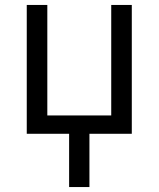

<svg xmlns="http://www.w3.org/2000/svg" viewBox="-20 -540 640 775"><path d="M259 215V0H88V-520H171V-74H429V-520H512V0H341V215Z"/></svg>

Font: Iosevka Aile
Style: Regular
Weight: 400
Designer: Belleve Invis
Foundry: Belleve Invis
Version: Version 28.0.1; ttfautohint (v1.8.4)